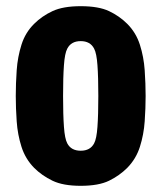

<svg xmlns="http://www.w3.org/2000/svg" viewBox="-20 -586 522 621"><path d="M31 -275.5Q31 -315.5 34 -358.8Q37 -402 49.5 -441.5Q62 -481 90.5 -509Q115.5 -534 149.8 -550Q184 -566 241 -566Q299 -566 332.8 -550Q366.5 -534 391.5 -509Q420 -480.5 432.5 -441.2Q445 -402 448 -358.8Q451 -315.5 451 -275.5Q451 -236.5 448 -193.5Q445 -150.5 432.5 -111.2Q420 -72 391.5 -43Q366.5 -18 332.8 -1.5Q299 15 241 15Q184 15 149.8 -1.5Q115.5 -18 90.5 -43Q62 -72 49.5 -111.2Q37 -150.5 34 -193.5Q31 -236.5 31 -275.5ZM184 -275.5Q184 -214.5 186.8 -176Q189.5 -137.5 197.5 -122.5Q210 -98.5 241 -98.5Q272 -98.5 284.5 -122.5Q292.5 -137.5 295.2 -176Q298 -214.5 298 -275.5Q298 -336.5 295.2 -375Q292.5 -413.5 284.5 -428.5Q272 -453 241 -453Q210 -453 197.5 -428.5Q189.5 -413.5 186.8 -375Q184 -336.5 184 -275.5Z"/></svg>

Font: Signika SC
Style: Regular
Weight: 300
Designer: Anna Giedryś
Foundry: Anna Giedryś
Version: Version 2.000